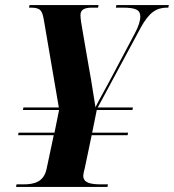

<svg xmlns="http://www.w3.org/2000/svg" viewBox="-20 -734 683 754"><path d="M43 0H402L404 -10H379C337 -10 307 -15 307 -44C307 -49 309 -60 313 -74L340 -203H481L483 -213H342L360 -302H500L502 -312H364L533 -626C566 -686 595 -704 636 -704H641L643 -714H437L435 -704H462C515 -704 531 -694 531 -669C531 -653 524 -630 510 -604L405 -406C390 -378 368 -340 355 -313C348 -352 339 -418 330 -464L306 -603C299 -640 296 -663 296 -675C296 -695 310 -704 342 -704H365L367 -714H96L94 -704H100C141 -704 146 -692 153 -651L211 -312H72L70 -302H212L194 -213H53L51 -203H191L163 -71C152 -19 114 -10 72 -10H45Z"/></svg>

Font: Noto Serif Display
Style: Bold Italic
Weight: 700
Italic angle: -12°
Designer: Monotype Design Team
Foundry: Monotype Imaging Inc.
Version: Version 2.009